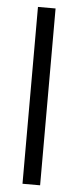

<svg xmlns="http://www.w3.org/2000/svg" viewBox="-53 -753 319 782"><g transform="rotate(5 106.5 -361.5)"><path d="M70 0V-723H142V0Z"/></g></svg>

Font: Archivo SemiBold Light
Style: Regular
Weight: 300
Version: Version 2.001